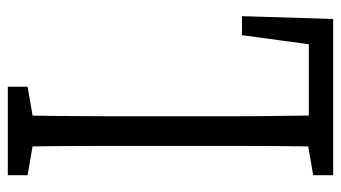

<svg xmlns="http://www.w3.org/2000/svg" viewBox="-204 -638 843 474"><g transform="rotate(-90 217.0 -401.5)"><path d="M21 0V-49.3L122.6 -66.9H129.9V0ZM90.8 0Q92.3 -62.5 92.8 -124.3Q93.3 -186 93.3 -247.6Q93.3 -309.1 93.3 -370.6V-430.7Q93.3 -494.1 93.3 -556.6Q93.3 -619.1 92.8 -681.2Q92.3 -743.2 90.8 -803.2H168.9Q168 -742.2 167.2 -679.9Q166.5 -617.7 166.5 -555.2Q166.5 -492.7 166.5 -430.7V-347.7Q166.5 -297.9 166.5 -239.7Q166.5 -181.6 167.5 -121.3Q168.5 -61 168.9 0ZM129.9 0V-60.1H367.7L339.4 -24.9L366.7 -225.1H413.6L406.7 0ZM21 -754.4V-803.2H239.3V-754.4L138.2 -736.8H122.6Z"/></g></svg>

Font: Scarab Serif
Style: Regular
Weight: 400
Designer: John Roberts
Foundry: Scarab
Version: 1.0